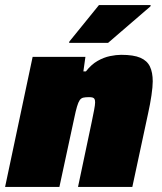

<svg xmlns="http://www.w3.org/2000/svg" viewBox="-26 -733 634 753"><path d="M-6 0 102 -510H309L301 -453H311Q332 -480 356.5 -494Q381 -508 405.5 -513Q430 -518 449 -518Q498 -518 524.5 -506.5Q551 -495 562 -472Q573 -449 573 -414Q573 -393 568 -359Q563 -325 555 -289L493 0H280L334 -256Q339 -280 343 -301Q347 -322 347 -331Q347 -341 344.5 -345Q342 -349 337 -350.5Q332 -352 323 -352Q309 -352 300.5 -350Q292 -348 286.5 -340Q281 -332 276 -315Q271 -298 265 -269L207 0ZM245 -565 246 -570 362 -713H565L564 -708L398 -565Z"/></svg>

Font: Saira Thin Black
Style: Italic
Weight: 900
Italic angle: -12°
Version: Version 1.101